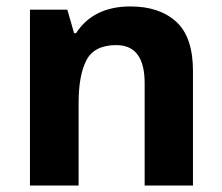

<svg xmlns="http://www.w3.org/2000/svg" viewBox="-20 -576 690 596"><path d="M385 -556Q475 -556 527 -508.5Q579 -461 579 -356V0H429V-318Q429 -436 341 -436Q273 -436 248.5 -389.5Q224 -343 224 -256V0H73V-546H189L210 -473H216Q270 -556 385 -556Z"/></svg>

Font: Noto Sans Khmer UI
Style: Bold
Weight: 700
Designer: Danh Hong and the Monotype Design Team
Foundry: Monotype Imaging Inc.
Version: Version 2.002; ttfautohint (v1.8.4.7-5d5b)